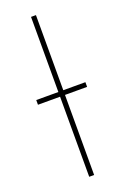

<svg xmlns="http://www.w3.org/2000/svg" viewBox="-143 -774 534 821"><g transform="rotate(-20 124.5 -364.0)"><path d="M135.7 -727.5H113.3V-385.7H12.7V-364.3H113.3V0H135.7V-364.3H236.3V-385.7H135.7Z"/></g></svg>

Font: Raveo Thin
Style: Regular
Weight: 100
Designer: Jakub Foglar, Rasmus Andersson (Inter)
Foundry: Jakubfoglar.com
Version: Version 1.100;Glyphs 3.2.3 (3260)